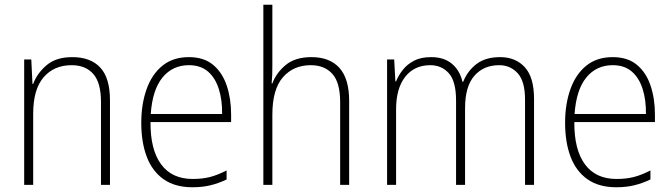

<svg xmlns="http://www.w3.org/2000/svg" viewBox="-20 -780 2837 810"><path d="M285 -539Q362 -539 403 -495Q444 -451 444 -356V0H406V-351Q406 -431 373.5 -468Q341 -505 282 -505Q208 -505 164 -454Q120 -403 120 -300V0H82V-529H112L117 -426H120Q136 -470 176 -504.5Q216 -539 285 -539Z M777 -539Q840 -539 879 -506.5Q918 -474 936.5 -419Q955 -364 955 -297V-265H615Q614 -149 659.5 -87Q705 -25 793 -25Q833 -25 865 -33Q897 -41 936 -61V-23Q903 -7 868.5 1.5Q834 10 792 10Q718 10 670 -24Q622 -58 599 -119Q576 -180 576 -262Q576 -341 598.5 -404Q621 -467 665.5 -503Q710 -539 777 -539ZM777 -505Q708 -505 665.5 -453Q623 -401 616 -299H917Q918 -358 903 -405Q888 -452 857 -478.5Q826 -505 777 -505Z M1129 -504Q1129 -481 1128.5 -464.5Q1128 -448 1126 -428H1129Q1145 -472 1185 -505.5Q1225 -539 1294 -539Q1371 -539 1412 -493.5Q1453 -448 1453 -354V0H1415V-349Q1415 -432 1382 -468.5Q1349 -505 1291 -505Q1218 -505 1173.5 -454Q1129 -403 1129 -296V0H1091V-760H1129Z M2090 -539Q2155 -539 2194 -496.5Q2233 -454 2233 -363V0H2195V-360Q2195 -437 2164 -471Q2133 -505 2086 -505Q2020 -505 1981 -460Q1942 -415 1942 -324V0H1904V-356Q1904 -437 1873.5 -471Q1843 -505 1795 -505Q1728 -505 1689.5 -456Q1651 -407 1651 -319V0H1613V-529H1643L1648 -437H1651Q1661 -462 1679.5 -485.5Q1698 -509 1727 -524Q1756 -539 1799 -539Q1853 -539 1886.5 -511Q1920 -483 1931 -435H1934Q1953 -482 1991 -510.5Q2029 -539 2090 -539Z M2565 -539Q2628 -539 2667 -506.5Q2706 -474 2724.5 -419Q2743 -364 2743 -297V-265H2403Q2402 -149 2447.5 -87Q2493 -25 2581 -25Q2621 -25 2653 -33Q2685 -41 2724 -61V-23Q2691 -7 2656.5 1.5Q2622 10 2580 10Q2506 10 2458 -24Q2410 -58 2387 -119Q2364 -180 2364 -262Q2364 -341 2386.5 -404Q2409 -467 2453.5 -503Q2498 -539 2565 -539ZM2565 -505Q2496 -505 2453.5 -453Q2411 -401 2404 -299H2705Q2706 -358 2691 -405Q2676 -452 2645 -478.5Q2614 -505 2565 -505Z"/></svg>

Font: Noto Sans Gurmukhi SemiCondensed ExtraLight
Style: Regular
Weight: 200
Width: 4
Designer: Jelle Bosma - Monotype Design Team
Foundry: Monotype Imaging Inc.
Version: Version 2.004; ttfautohint (v1.8.4.7-5d5b)